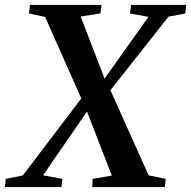

<svg xmlns="http://www.w3.org/2000/svg" viewBox="-48 -763 780 783"><path d="M-28 0 -24.5 -33.5 45 -47.5 293 -374 372.5 -434 557.5 -694.5 482 -708 486.5 -743H711.5L707.5 -708L639 -695L394.5 -385L315 -320L127.5 -48L206.5 -33.5L202.5 0ZM328.5 0 329.5 -33.5 408 -47 304.5 -314 285.5 -357 136 -694 70 -708 74.5 -743H366L361.5 -708.5L281 -695.5L380.5 -437L401 -398L558 -48L628 -33.5L624 0Z"/></svg>

Font: Merriweather 72pt SemiBold
Style: Italic
Weight: 600
Italic angle: -7.8°
Version: Version 2.101